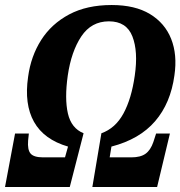

<svg xmlns="http://www.w3.org/2000/svg" viewBox="-70 -745 719 765"><path d="M-50 0 -10 -213H45L42 -185Q39 -148 52 -133Q65 -118 102 -118H189L201 -161Q105 -189 65.5 -259.5Q26 -330 42 -439Q53 -521 94 -585.5Q135 -650 205.5 -687.5Q276 -725 375 -725Q468 -725 527.5 -689Q587 -653 612 -590Q637 -527 625 -445Q610 -334 548 -262Q486 -190 374 -161L367 -118H453Q490 -118 510 -132.5Q530 -147 541 -179L552 -213H607L556 0H298L334 -214Q390 -234 422 -293Q454 -352 467 -444Q481 -540 457.5 -600Q434 -660 364 -660Q294 -660 254 -600Q214 -540 200 -444Q187 -352 200.5 -293Q214 -234 263 -214L208 0Z"/></svg>

Font: Noto Serif ExtraCondensed ExtraBold
Style: Italic
Weight: 800
Width: 2
Italic angle: -12°
Designer: Monotype Design Team
Foundry: Monotype Imaging Inc.
Version: Version 2.013